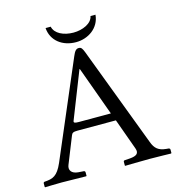

<svg xmlns="http://www.w3.org/2000/svg" viewBox="-117 -905 929 1007"><g transform="rotate(-15 347.5 -401.0)"><path d="M263 -283C241 -283 234 -286 238 -296L338 -550H340L437 -283ZM152 -79 210 -224C215 -237 221 -241 245 -241H453L514 -72C524 -44 510 -32 472 -29L444 -27C439 -27 437 -24 437 -19V0L438 2C438 2 536 0 571 0C610 0 687 2 687 2L690 0V-19C690 -24 685 -27 680 -27L669 -28C629 -32 609 -47 595 -86L390 -628C382 -648 377 -658 363 -658C348 -658 340 -648 329 -622L107 -102C79 -38 54 -30 10 -27C5 -27 2 -24 2 -19V0L4 2C4 2 68 0 94 0C118 0 227 2 227 2L229 0V-19C229 -24 225 -27 221 -27L192 -29C155 -32 142 -54 152 -79ZM493 -804H466C459 -765 407 -743 358 -743C305 -743 258 -765 250 -804H222C227 -734 285 -691 358 -691C424 -691 487 -733 493 -804Z"/></g></svg>

Font: Linux Libertine O C
Style: Regular
Weight: 400
Designer: Philipp H. Poll
Foundry: Philipp H. Poll
Version: Version 4.0.3